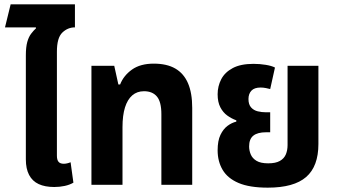

<svg xmlns="http://www.w3.org/2000/svg" viewBox="-20 -851 1552 884"><path d="M99 -448V-596Q99 -634 105.5 -657.5Q112 -681 123.5 -696Q135 -711 146 -721L145 -725H3L29 -831H325V-725Q292 -725 267 -701Q242 -677 242 -613V-448ZM230 10Q187 10 158 -3.5Q129 -17 114 -45.5Q99 -74 99 -117V-548H242V-134Q242 -115 249.5 -106Q257 -97 274 -97Q281 -97 289.5 -99Q298 -101 305 -104L318 -10Q301 0 278 5Q255 10 230 10Z M401 0V-548H506L525 -462H533Q549 -503 587.5 -530.5Q626 -558 688 -558Q748 -558 787 -535.5Q826 -513 845.5 -468Q865 -423 865 -354V0H723V-325Q723 -382 702.5 -406.5Q682 -431 643 -431Q611 -431 589 -412Q567 -393 555.5 -356.5Q544 -320 544 -265V0Z M1213 13Q1129 13 1078.5 -8.5Q1028 -30 1005 -69Q982 -108 982 -159Q982 -203 995 -230Q1008 -257 1027.5 -271.5Q1047 -286 1068 -291V-297Q1046 -305 1026.5 -319Q1007 -333 994.5 -357Q982 -381 982 -417Q982 -454 998.5 -486Q1015 -518 1051.5 -537.5Q1088 -557 1147 -557Q1176 -557 1203.5 -552.5Q1231 -548 1246 -540L1224 -441Q1217 -443 1204.5 -445.5Q1192 -448 1180 -448Q1151 -448 1137.5 -433.5Q1124 -419 1124 -395Q1124 -370 1136 -356.5Q1148 -343 1166.5 -338.5Q1185 -334 1205 -334H1224V-242H1205Q1166 -242 1146.5 -226.5Q1127 -211 1127 -177Q1127 -158 1134.5 -140Q1142 -122 1161 -110.5Q1180 -99 1215 -99Q1249 -99 1268.5 -110Q1288 -121 1296 -140Q1304 -159 1304 -183V-548H1446V-188Q1446 -85 1389.5 -36Q1333 13 1213 13Z"/></svg>

Font: Noto Sans Thai SemiCondensed
Style: Bold
Weight: 700
Width: 4
Designer: Monotype Design Team
Foundry: Monotype Imaging Inc.
Version: Version 2.001